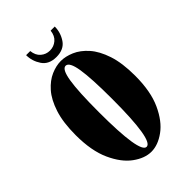

<svg xmlns="http://www.w3.org/2000/svg" viewBox="-203 -724 808 808"><g transform="rotate(-45 201.0 -320.0)"><path d="M200.5 11Q161 11 120.2 -18.8Q79.5 -48.5 51.8 -109.5Q24 -170.5 24 -263.5Q24 -339.5 40.8 -390.8Q57.5 -442 84.2 -472.2Q111 -502.5 141.8 -515.8Q172.5 -529 200.5 -529Q228 -529 259 -515.8Q290 -502.5 317 -472.2Q344 -442 361 -390.8Q378 -339.5 378 -263.5Q378 -170.5 350 -109.5Q322 -48.5 281 -18.8Q240 11 200.5 11ZM200.5 -18Q240.5 -18 240.5 -263.5Q240.5 -386 231.2 -443.2Q222 -500.5 200.5 -500.5Q180 -500.5 170.8 -443.2Q161.5 -386 161.5 -263.5Q161.5 -18 200.5 -18ZM199.5 -553.5Q155 -553.5 134.8 -583.8Q114.5 -614 114.5 -649.5H139Q142 -621.5 159.2 -606.8Q176.5 -592 199.5 -592Q222.5 -592 240 -606.8Q257.5 -621.5 260.5 -649.5H285Q285 -614 264.8 -583.8Q244.5 -553.5 199.5 -553.5Z"/></g></svg>

Font: Imbue 50pt ExtraBold
Style: Regular
Weight: 800
Designer: Tyler Finck
Foundry: Etcetera Type Company
Version: Version 1.102; ttfautohint (v1.8.3)